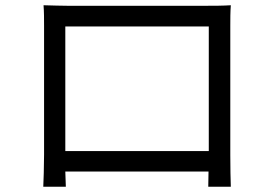

<svg xmlns="http://www.w3.org/2000/svg" viewBox="-20 -705 1040 732"><path d="M146 -685C148 -661 148 -630 148 -607C148 -569 148 -156 148 -115C148 -80 146 -6 145 7H231L229 -51H775L774 7H860C859 -4 858 -82 858 -114C858 -152 858 -561 858 -607C858 -632 858 -660 860 -685C830 -683 794 -683 772 -683C723 -683 289 -683 235 -683C212 -683 185 -684 146 -685ZM229 -129V-604H776V-129Z"/></svg>

Font: ChiuKong Gothic CL
Style: Regular
Weight: 400
Designer: Ryoko NISHIZUKA 西塚涼子 (kana, bopomofo & ideographs); Paul D. Hunt (Latin, Greek & Cyrillic); Sandoll Communications 산돌커뮤니
Foundry: Adobe
Version: Version 1.300